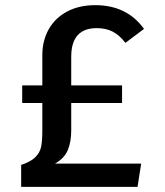

<svg xmlns="http://www.w3.org/2000/svg" viewBox="-20 -724 640 744"><path d="M538 -612 466 -558Q443 -588 416.5 -601.5Q390 -615 355 -615Q256 -615 256 -504V-393H453V-325H256V-219Q256 -174 242.5 -142Q229 -110 193 -90H527L513 0H62V-85Q99 -97 117 -115Q135 -133 139.5 -156Q144 -179 144 -219V-325H66V-393H144V-510Q144 -566 168.5 -610Q193 -654 239.5 -679Q286 -704 349 -704Q472 -704 538 -612Z"/></svg>

Font: Fira Mono Medium
Style: Regular
Weight: 500
Designer: Carrois Corporate & Edenspiekermann AG
Foundry: Carrois Corporate GbR & Edenspiekermann AG
Version: Version 3.206